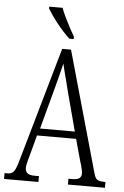

<svg xmlns="http://www.w3.org/2000/svg" viewBox="-61 -974 659 1018"><g transform="rotate(5 268.5 -465.5)"><path d="M0 0V-31H14Q30 -31 40 -37Q50 -43 58 -60.5Q66 -78 75 -112L247 -714H294L475 -72Q479 -56 485 -47Q491 -38 502 -34.5Q513 -31 529 -31H537V0H340V-31H359Q387 -31 398 -39.5Q409 -48 409 -65Q409 -72 407 -81.5Q405 -91 402 -103Q399 -115 395 -126L362 -245H154L125 -137Q122 -127 118.5 -114Q115 -101 112.5 -88.5Q110 -76 110 -68Q110 -51 121 -41Q132 -31 162 -31H183V0ZM167 -283H352L298 -486Q290 -520 282.5 -547.5Q275 -575 269.5 -597.5Q264 -620 260 -637Q256 -620 250.5 -597.5Q245 -575 238.5 -550Q232 -525 225 -499ZM280 -771Q265 -785 247 -804.5Q229 -824 211.5 -846Q194 -868 180.5 -888Q167 -908 159 -921V-931H230Q238 -909 251 -882Q264 -855 278 -829Q292 -803 303 -784V-771Z"/></g></svg>

Font: Noto Serif Khmer ExtraCondensed Light
Style: Regular
Weight: 300
Width: 2
Designer: Danh Hong and the Monotype Design Team
Foundry: Monotype Imaging Inc.
Version: Version 2.004